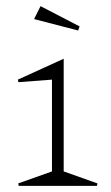

<svg xmlns="http://www.w3.org/2000/svg" viewBox="-20 -604 360 624"><path d="M187 -46.9 296.9 -7.8 294.9 0H41L39.1 -7.8L148.9 -46.9V-345.2L40 -336.9L38.1 -345.2L187 -413.1ZM90.8 -542 111.8 -584 238.8 -518.1 233.9 -504.9Z"/></svg>

Font: Halibut Cnd Thin
Style: Regular
Weight: 250
Width: 3
Designer: Matteo Maggi
Foundry: Collletttivo
Version: Version 3.080 | FøM Fix